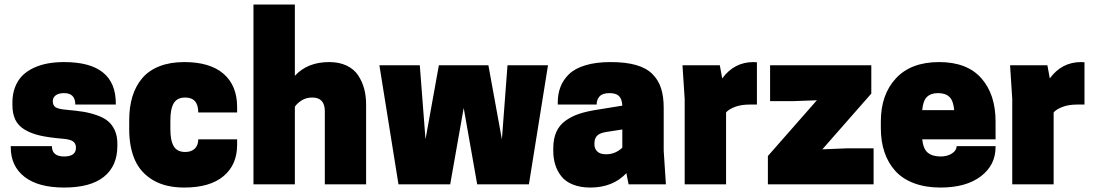

<svg xmlns="http://www.w3.org/2000/svg" viewBox="-20 -820 4873 854"><path d="M265.1 -124Q317.9 -124 317.9 -163.1Q317.9 -181.2 305.4 -190.7Q293 -200.2 257.8 -203.1Q198.2 -208 158.4 -217Q118.7 -226.1 89.8 -243.4Q61 -260.7 48.1 -287.6Q35.2 -314.5 35.2 -354V-363.8Q35.2 -401.9 47.1 -432.6Q59.1 -463.4 79.8 -483.9Q100.6 -504.4 129.9 -518.1Q159.2 -531.7 192.6 -537.8Q226.1 -543.9 265.1 -543.9Q495.1 -543.9 495.1 -359.9V-355H314.9Q314.9 -405.8 265.1 -405.8Q240.7 -405.8 227.8 -396Q214.8 -386.2 214.8 -370.1Q214.8 -351.1 227.1 -343Q239.3 -335 272.9 -332Q317.4 -328.1 348.4 -323.2Q379.4 -318.4 410.4 -307.6Q441.4 -296.9 460.2 -281.2Q479 -265.6 490.5 -240.5Q502 -215.3 502 -181.2V-170.9Q502 -82 442.4 -33.9Q382.8 14.2 265.1 14.2Q150.4 14.2 89.1 -33.4Q27.8 -81.1 27.8 -165V-169.9H210.9Q210.9 -124 265.1 -124Z M737.8 -245.1Q737.8 -194.3 752.9 -169.2Q768.1 -144 803.7 -144Q831.1 -144 846.4 -158.9Q861.8 -173.8 861.8 -200.2H1034.7V-175.8Q1034.7 -86.9 974.1 -36.4Q913.6 14.2 799.8 14.2Q716.3 14.2 660.6 -18.8Q605 -51.8 579.8 -108.9Q554.7 -166 554.7 -245.1V-285.2Q554.7 -344.2 569.1 -391.1Q583.5 -438 612.8 -472.4Q642.1 -506.8 689.5 -525.4Q736.8 -543.9 799.8 -543.9Q914.1 -543.9 974.4 -491.7Q1034.7 -439.5 1034.7 -344.2V-319.8H861.8Q861.8 -386.2 803.7 -386.2Q768.1 -386.2 752.9 -361.1Q737.8 -335.9 737.8 -285.2Z M1291.5 -799.8V-482.9Q1347.7 -543.9 1443.8 -543.9Q1488.8 -543.9 1522 -528.1Q1555.2 -512.2 1573.2 -484.6Q1591.3 -457 1599.9 -424.8Q1608.4 -392.6 1608.4 -355V0H1424.8V-325.2Q1424.8 -386.2 1368.7 -386.2Q1341.8 -386.2 1321.5 -373.3Q1301.3 -360.4 1291.5 -345.2V0H1107.4V-799.8Z M2042.5 -339.8 1982.4 0H1752.4L1667.5 -529.8H1847.2L1872.6 -200.2L1932.1 -529.8H2152.3L2212.4 -200.2L2237.3 -529.8H2417.5L2332.5 0H2102.5Z M2775.9 0 2766.1 -49.8Q2705.6 14.2 2606 14.2Q2561 14.2 2527.8 0.7Q2494.6 -12.7 2476.3 -36.4Q2458 -60.1 2449.5 -88.1Q2440.9 -116.2 2440.9 -149.9V-160.2Q2440.9 -202.1 2454.3 -232.7Q2467.8 -263.2 2494.9 -282.7Q2522 -302.2 2555.4 -313.5Q2588.9 -324.7 2636.2 -332L2748 -350.1Q2746.6 -379.4 2733.4 -392.6Q2720.2 -405.8 2690.9 -405.8Q2660.2 -405.8 2647 -391.4Q2633.8 -377 2633.8 -355H2460.9V-363.8Q2460.9 -401.9 2472.7 -432.9Q2484.4 -463.9 2510.3 -489.5Q2536.1 -515.1 2583.3 -529.5Q2630.4 -543.9 2695.8 -543.9Q2762.7 -543.9 2808.8 -530.8Q2855 -517.6 2881.8 -490.7Q2908.7 -463.9 2920.4 -427.2Q2932.1 -390.6 2932.1 -339.8V-149.9L2941.9 0ZM2675.8 -133.8Q2716.8 -133.8 2748 -163.1V-244.1L2675.8 -232.9Q2646 -228 2635 -215.6Q2624 -203.1 2624 -183.1V-176.8Q2624 -158.7 2636.7 -146.2Q2649.4 -133.8 2675.8 -133.8Z M3331.5 -543.9Q3341.8 -543.9 3346.7 -543V-355H3316.4Q3275.4 -355 3248 -344.2Q3220.7 -333.5 3209.5 -319.8V0H3025.4V-379.9L3015.6 -529.8H3181.6L3192.4 -471.2Q3245.6 -543.9 3331.5 -543.9Z M3395.5 -126 3613.3 -374 3505.4 -370.1H3405.3V-529.8H3855.5V-403.8L3637.7 -155.8L3745.6 -160.2H3865.7V0H3395.5Z M4408.2 -200.2H4082Q4086.4 -157.7 4106.7 -140.9Q4127 -124 4164.1 -124Q4193.8 -124 4214.4 -137.5Q4234.9 -150.9 4234.9 -169.9H4408.2V-166Q4408.2 -85.4 4342.5 -35.6Q4276.9 14.2 4163.1 14.2Q4096.7 14.2 4045.4 -5.1Q3994.1 -24.4 3962.2 -59.8Q3930.2 -95.2 3914.1 -143.1Q3897.9 -190.9 3897.9 -250V-279.8Q3897.9 -399.4 3965.1 -471.7Q4032.2 -543.9 4157.2 -543.9Q4281.2 -543.9 4344.7 -472.2Q4408.2 -400.4 4408.2 -279.8ZM4082 -330.1H4224.1Q4220.7 -371.1 4203.4 -388.4Q4186 -405.8 4152.8 -405.8Q4119.6 -405.8 4102.5 -388.4Q4085.4 -371.1 4082 -330.1Z M4788.6 -543.9Q4798.8 -543.9 4803.7 -543V-355H4773.4Q4732.4 -355 4705.1 -344.2Q4677.7 -333.5 4666.5 -319.8V0H4482.4V-379.9L4472.7 -529.8H4638.7L4649.4 -471.2Q4702.6 -543.9 4788.6 -543.9Z"/></svg>

Font: Cooper Hewitt
Style: Heavy
Weight: 713
Designer: Village Type and Design LLC
Foundry: Cooper Hewitt Smithsonian Design Museum
Version: 1.000